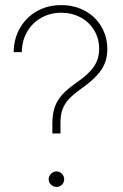

<svg xmlns="http://www.w3.org/2000/svg" viewBox="-20 -737 489 761"><path d="M284.2 -410.2Q332.5 -443.4 352.8 -473.9Q373 -504.4 373 -543Q373 -584 353.3 -616.9Q333.5 -649.9 299.1 -668.2Q264.6 -686.5 222.7 -686.5Q179.2 -686.5 143.6 -666.5Q107.9 -646.5 87.4 -610.8Q66.9 -575.2 66.4 -530.3H34.2Q34.7 -583.5 59.3 -626.2Q84 -668.9 126.7 -692.9Q169.4 -716.8 222.7 -716.8Q274.4 -716.8 316.2 -694.3Q357.9 -671.9 381.6 -631.8Q405.3 -591.8 405.3 -542Q405.3 -496.1 382.1 -460.9Q358.9 -425.8 303.7 -386.7Q270.5 -363.3 252.7 -343.8Q234.9 -324.2 227.3 -302.5Q219.7 -280.8 219.7 -250V-208H187.5V-250Q188 -287.1 197.5 -313.7Q207 -340.3 227.3 -362.5Q247.6 -384.8 284.2 -410.2ZM172.9 -26.4Q172.9 -39.1 182.4 -48.3Q191.9 -57.6 204.1 -57.6Q216.3 -57.6 225.3 -48.3Q234.4 -39.1 234.4 -26.4Q234.4 -14.2 225.6 -5.1Q216.8 3.9 204.1 3.9Q191.4 3.9 182.1 -5.1Q172.9 -14.2 172.9 -26.4Z"/></svg>

Font: Pretendard GOV Thin
Style: Regular
Weight: 100
Designer: Base glyphs from Inter by Rasmus Andersson; Hangeul glyphs from Noto Sans CJK(Source Han Sans) by Jang Soo-young and Kan
Foundry: Kil Hyung-jin
Version: Version 1.309